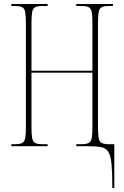

<svg xmlns="http://www.w3.org/2000/svg" viewBox="-20 -734 623 964"><path d="M544 210Q544 133 540 90.5Q536 48 524 28.5Q512 9 486.5 4.5Q461 0 417 0H363V-10H388Q413 -10 425 -16Q437 -22 440.5 -40.5Q444 -59 444 -98V-369H138V-98Q138 -59 141.5 -40.5Q145 -22 157 -16Q169 -10 194 -10H219V0H37V-10H54Q79 -10 91 -16Q103 -22 106.5 -40.5Q110 -59 110 -98V-616Q110 -655 106.5 -673.5Q103 -692 91 -698Q79 -704 54 -704H37V-714H219V-704H194Q169 -704 157 -698Q145 -692 141.5 -673.5Q138 -655 138 -616V-379H444V-616Q444 -655 440.5 -673.5Q437 -692 425 -698Q413 -704 388 -704H363V-714H547V-704H528Q503 -704 491 -698Q479 -692 475.5 -673.5Q472 -655 472 -616V-96Q472 -59 475.5 -40.5Q479 -22 491 -16Q503 -10 528 -10H554V210Z"/></svg>

Font: Noto Serif Display ExtraCondensed Thin
Style: Regular
Weight: 100
Width: 2
Designer: Monotype Design Team
Foundry: Monotype Imaging Inc.
Version: Version 2.009